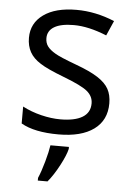

<svg xmlns="http://www.w3.org/2000/svg" viewBox="-54 -586 585 848"><g transform="rotate(5 238.5 -162.0)"><path d="M269 -304Q196 -331 175 -344Q151 -358 140 -373Q129 -388 129 -409Q129 -442 158.5 -459.5Q188 -477 245 -477Q310 -477 391 -444L420 -510Q336 -545 251 -545Q158 -545 105 -507Q52 -469 52 -404Q52 -368 67 -341Q82 -314 114 -294Q144 -274 220 -245Q301 -214 326 -193Q353 -171 353 -139Q353 -98 319 -77.5Q285 -57 221 -57Q181 -57 136 -68Q91 -79 53 -99V-24Q112 10 219 10Q320 10 375.5 -30.5Q431 -71 431 -146Q431 -183 416.5 -209.5Q402 -236 367 -258.5Q332 -281 269 -304ZM189 221Q215 190 239.5 143.5Q264 97 270 70V61H188Q184 89 171.5 134Q159 179 146 209V221Z"/></g></svg>

Font: OpenSansMMV
Style: Regular
Weight: 400
Designer: Steve Matteson
Foundry: Ascender Corporation
Version: Version 4.000